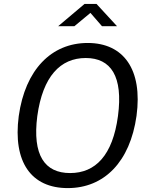

<svg xmlns="http://www.w3.org/2000/svg" viewBox="-20 -953 767 983"><path d="M502 -819H579L474 -933H413L278 -819H361L443 -887ZM327 10C513 10 646 -124 679 -360C711 -597 613 -733 429 -733C243 -733 109 -596 76 -359C45 -123 140 10 327 10ZM339 -67C209 -67 145 -158 171 -359C199 -562 289 -656 419 -656C548 -656 611 -562 584 -359C557 -158 469 -67 339 -67Z"/></svg>

Font: United Sans
Style: Italic
Weight: 400
Italic angle: -8°
Designer: Pablo Impallari, Rodrigo Fuenzalida (Modified by Dan O. Williams)
Version: Version 1.000;PS 001.000;hotconv 1.0.88;makeotf.lib2.5.64775